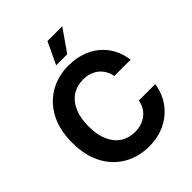

<svg xmlns="http://www.w3.org/2000/svg" viewBox="-259 -1097 1255 1255"><g transform="rotate(-45 368.5 -469.0)"><path d="M381.8 10.3Q284.7 10.3 207.8 -34.2Q130.9 -78.6 86.7 -162.1Q42.5 -245.6 42.5 -363.3Q42.5 -481.4 86.9 -565.2Q131.3 -648.9 208.5 -693.4Q285.6 -737.8 381.8 -737.8Q444.3 -737.8 498.3 -720.2Q552.2 -702.6 593.8 -668.9Q635.3 -635.3 661.9 -586.9Q688.5 -538.6 696.8 -477.1H545.9Q540.5 -507.3 526.4 -531.2Q512.2 -555.2 491.2 -571.8Q470.2 -588.4 443.4 -596.9Q416.5 -605.5 384.8 -605.5Q327.1 -605.5 283.9 -576.7Q240.7 -547.9 217.3 -493.9Q193.8 -439.9 193.8 -363.3Q193.8 -285.6 217.5 -231.7Q241.2 -177.7 284.2 -149.9Q327.1 -122.1 384.8 -122.1Q416 -122.1 442.9 -130.9Q469.7 -139.6 491 -156Q512.2 -172.4 526.4 -196.3Q540.5 -220.2 546.4 -250.5H697.3Q690.4 -197.3 665.8 -150.4Q641.1 -103.5 600.3 -67.1Q559.6 -30.8 504.6 -10.3Q449.7 10.3 381.8 10.3ZM326.7 -795.4 398.4 -947.8H535.2L429.2 -795.4Z"/></g></svg>

Font: Inter 18pt
Style: Bold
Weight: 700
Designer: Rasmus Andersson
Foundry: rsms
Version: Version 4.001;git-66647c0bb